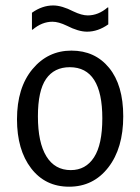

<svg xmlns="http://www.w3.org/2000/svg" viewBox="-20 -682 521 714"><path d="M43.2 -238.3Q43.2 -355.6 100.6 -424.7Q158 -493.8 245.7 -493.8Q333.3 -493.8 385.8 -429.6Q438.3 -365.4 438.3 -249.4Q438.3 -130.9 382.7 -59.3Q327.2 12.3 237 12.3Q148.1 12.3 95.7 -56.2Q43.2 -124.7 43.2 -238.3ZM121 -249.4Q121 -151.9 152.5 -100.6Q184 -49.4 243.2 -49.4Q298.8 -49.4 329.6 -96.9Q360.5 -144.4 360.5 -242Q360.5 -432.1 239.5 -432.1Q181.5 -432.1 151.2 -388.3Q121 -344.4 121 -249.4ZM98.8 -571.6V-634.6Q137 -661.7 177.8 -661.7Q209.9 -661.7 253.1 -639.5Q284 -624.7 306.2 -624.7Q345.7 -624.7 380.2 -654.3H382.7V-591.4Q344.4 -564.2 303.7 -564.2Q271.6 -564.2 228.4 -586.4Q197.5 -601.2 175.3 -601.2Q135.8 -601.2 101.2 -571.6Z"/></svg>

Font: Slabo 27px
Style: Regular
Weight: 400
Version: Version 1.02 Build 003a